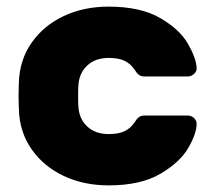

<svg xmlns="http://www.w3.org/2000/svg" viewBox="-20 -550 642 580"><path d="M308 -145Q339 -145 357 -154Q375 -163 387 -181Q393 -191 399.5 -196Q406 -201 416 -201H547Q558 -201 566 -193.5Q574 -186 574 -176Q574 -147 549 -103.5Q524 -60 464.5 -25Q405 10 308 10Q233 10 172.5 -18.5Q112 -47 75.5 -99Q39 -151 37 -220L36 -260L37 -300Q39 -369 75.5 -421Q112 -473 172.5 -501.5Q233 -530 308 -530Q404 -530 463 -496Q522 -462 547 -419Q572 -376 574 -346Q575 -335 566.5 -327Q558 -319 547 -319H416Q406 -319 399.5 -324Q393 -329 387 -339Q375 -357 357 -366Q339 -375 308 -375Q269 -375 244.5 -353Q220 -331 217 -295Q216 -285 216 -260Q216 -235 217 -225Q220 -189 244.5 -167Q269 -145 308 -145Z"/></svg>

Font: Rubik
Style: Regular
Weight: 700
Designer: Hubert & Fischer
Foundry: Hubert & Fischer
Version: Version 1.100